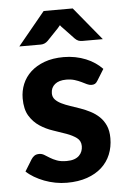

<svg xmlns="http://www.w3.org/2000/svg" viewBox="-51 -721 501 765"><g transform="rotate(-5 199.5 -338.0)"><path d="M24.9 0ZM341.8 -387.2Q336.9 -378.9 331.3 -375.7Q325.7 -372.6 317.4 -372.6Q308.6 -372.6 299.1 -377.2Q289.6 -381.8 278.1 -387.5Q266.6 -393.1 252 -397.7Q237.3 -402.3 218.3 -402.3Q189 -402.3 172.9 -388.9Q156.7 -375.5 156.7 -353Q156.7 -337.9 166 -327.9Q175.3 -317.9 190.7 -310.3Q206.1 -302.7 225.3 -296.4Q244.6 -290 265.1 -282.7Q285.6 -275.4 304.9 -265.4Q324.2 -255.4 339.6 -240.7Q355 -226.1 364.3 -205.1Q373.5 -184.1 373.5 -154.8Q373.5 -119.6 361.3 -89.8Q349.1 -60.1 325.4 -38.6Q301.8 -17.1 266.8 -4.9Q231.9 7.3 186 7.3Q162.6 7.3 139.6 2.9Q116.7 -1.5 95.7 -9.5Q74.7 -17.6 56.4 -28.3Q38.1 -39.1 24.9 -51.8L53.7 -98.6Q59.1 -106.9 66.4 -111.8Q73.7 -116.7 85.4 -116.7Q96.2 -116.7 105.7 -110.8Q115.2 -105 126.5 -97.9Q137.7 -90.8 153.3 -85Q168.9 -79.1 192.4 -79.1Q210 -79.1 222.4 -83.5Q234.9 -87.9 242.4 -95.5Q250 -103 253.7 -112.8Q257.3 -122.6 257.3 -132.8Q257.3 -154.3 241.2 -166.3Q225.1 -178.2 200.7 -187Q176.3 -195.8 148.2 -205.1Q120.1 -214.4 95.7 -230.5Q71.3 -246.6 55.2 -272.9Q39.1 -299.3 39.1 -342.8Q39.1 -373 50.3 -400.1Q61.5 -427.2 83.7 -447.8Q106 -468.3 138.9 -480.5Q171.9 -492.7 215.8 -492.7Q239.7 -492.7 262.2 -488.3Q284.7 -483.9 304.4 -475.8Q324.2 -467.8 340.6 -456.5Q356.9 -445.3 369.6 -432.1ZM377.9 -550.3H295.4Q288.1 -550.3 281 -552.7Q273.9 -555.2 266.6 -562.5L223.1 -608.4Q220.7 -610.8 217.8 -613.8Q214.8 -616.7 212.4 -620.6L202.6 -608.9L158.2 -562.5Q151.9 -556.2 144.5 -553.2Q137.2 -550.3 129.9 -550.3H43.9L152.8 -682.6H269Z"/></g></svg>

Font: Carlito
Style: Bold
Weight: 700
Designer: Lukasz Dziedzic
Foundry: tyPoland Lukasz Dziedzic
Version: Version 1.104